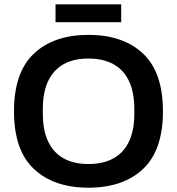

<svg xmlns="http://www.w3.org/2000/svg" viewBox="-20 -860 822 892"><path d="M391 12Q230 12 137.5 -75Q45 -162 45 -343Q45 -524 137.5 -611Q230 -698 391 -698Q552 -698 644.5 -611Q737 -524 737 -343Q737 -162 644.5 -75Q552 12 391 12ZM391 -98Q460 -98 507.5 -124.5Q555 -151 579.5 -203Q604 -255 604 -331V-353Q604 -431 579.5 -483Q555 -535 507.5 -561.5Q460 -588 391 -588Q322 -588 275 -561.5Q228 -535 203.5 -483Q179 -431 179 -353V-331Q179 -255 203.5 -203Q228 -151 275 -124.5Q322 -98 391 -98ZM238 -757V-840H543V-757Z"/></svg>

Font: Archivo Variable SemiBold
Style: Regular
Weight: 600
Designer: Hector Gatti
Foundry: Omnibus-Type
Version: Version 2.001